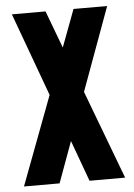

<svg xmlns="http://www.w3.org/2000/svg" viewBox="-51 -740 545 779"><g transform="rotate(-5 221.0 -350.0)"><path d="M15 0 151 -361 27 -700H164L221 -548L278 -700H415L291 -361L427 0H282L221 -167L160 0Z"/></g></svg>

Font: Stick No Bills ExtraLight ExtraBold
Style: Regular
Weight: 800
Version: Version 2.000